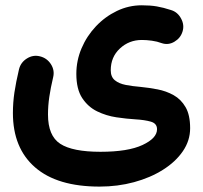

<svg xmlns="http://www.w3.org/2000/svg" viewBox="-20 -419 750 711"><path d="M27.8 -0.5Q27.8 -38.6 33.4 -76.7Q39.1 -114.7 50.3 -162.1Q56.6 -188 79.6 -202.4Q102.5 -216.8 127.9 -210.4Q153.8 -204.1 168.5 -181.4Q183.1 -158.7 176.8 -132.8Q167.5 -93.8 162.6 -60.3Q157.7 -26.9 157.7 4.9Q157.7 84 203.1 113.5Q248.5 143.1 352.1 143.1Q454.1 143.1 507.8 117.9Q561.5 92.8 561.5 59.6Q561.5 38.1 538.6 31.5Q515.6 24.9 481 22.9Q448.7 21 411.1 15.4Q373.5 9.8 339.8 -6.6Q306.2 -22.9 284.4 -55.9Q262.7 -88.9 262.7 -145.5Q262.7 -194.8 282 -240.2Q301.3 -285.6 335.2 -321.5Q369.1 -357.4 412.8 -378.4Q456.5 -399.4 504.9 -399.4Q536.1 -399.4 560.5 -395.3Q585 -391.1 613.3 -381.8Q637.7 -374.5 650.6 -350.3Q663.6 -326.2 655.8 -301.8Q648.4 -277.8 625.7 -264.4Q603 -251 578.6 -259.3Q562 -265.6 542.2 -268.3Q522.5 -271 505.4 -271Q458 -271 424.1 -239.5Q390.1 -208 390.1 -158.7Q390.1 -134.3 405.3 -121.8Q420.4 -109.4 445.6 -104.5Q470.7 -99.6 500.5 -97.2Q531.2 -94.2 563.2 -88.1Q595.2 -82 622.8 -66.7Q650.4 -51.3 667.2 -22.2Q684.1 6.8 684.1 55.7Q684.1 101.6 657.2 140.9Q630.4 180.2 583.5 209.7Q536.6 239.3 476.3 255.6Q416 272 348.6 272Q191.9 272 109.9 200.7Q27.8 129.4 27.8 -0.5Z"/></svg>

Font: Mikhak Bold
Style: Regular
Weight: 700
Designer: Amin Abedi
Version: Version 3.3